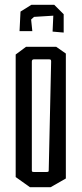

<svg xmlns="http://www.w3.org/2000/svg" viewBox="-20 -776 338 796"><path d="M45 -42V-550L88 -582H213L253 -554V-36L190 0H104ZM173 -63Q179 -63 180.5 -64.5Q182 -66 182 -69L192 -521Q192 -526 190.5 -528Q189 -530 183 -530H121Q112 -530 112 -521V-69Q112 -66 113.5 -64.5Q115 -63 121 -63ZM198 -645 201 -711 121 -706 109 -695 114 -647H61L65 -728L110 -756H205L244 -717V-641Z"/></svg>

Font: Bahianita
Style: Regular
Weight: 400
Designer: Pablo Cosgaya & Dani Raskovsky
Foundry: Pablo Cosgaya & Dani Raskovsky
Version: Version 1.008